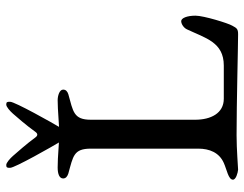

<svg xmlns="http://www.w3.org/2000/svg" viewBox="-106 -694 802 631"><g transform="rotate(-90 295.5 -379.0)"><path d="M177 -664C171 -656 165 -656 159 -664C137 -694 111 -723 98 -738C90 -747 76 -760 68 -760C59 -760 59 -756 59 -747C59 -732 128 -610 148 -577C153 -568 160 -559 168 -559C176 -559 183 -568 188 -577C208 -610 276 -732 276 -747C276 -756 276 -760 267 -760C259 -760 245 -747 237 -738C224 -723 200 -696 177 -664ZM217 -139V-482C217 -539 244 -540 301 -556C310 -559 316 -564 316 -573C316 -585 296 -591 281 -591C247 -591 206 -586 171 -586C135 -586 99 -591 60 -591C38 -591 24 -585 24 -573C24 -564 31 -559 40 -556C97 -540 122 -539 122 -482V-129C122 -92 109 -60 75 -45C53 -35 20 -30 20 -15C20 -5 42 1 53 2C60 2 119 -3 166 -3C272 -3 461 2 498 2C515 2 518 -2 526 -17C534 -30 559 -111 559 -138C559 -166 551 -185 541 -185C532 -185 519 -177 514 -166C485 -105 472 -45 395 -45H286C238 -45 217 -88 217 -139Z"/></g></svg>

Font: EB Garamond SC 08
Style: Regular
Weight: 400
Version: Version 0.016